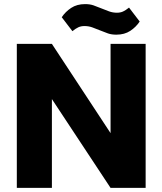

<svg xmlns="http://www.w3.org/2000/svg" viewBox="-20 -916 792 936"><path d="M690 0H519L233 -433V0H62V-702H233L519 -267V-702H690ZM547 -747Q524 -747 506.5 -753Q489 -759 470 -767Q448 -776 430 -782.5Q412 -789 392 -789Q375 -789 362 -783Q349 -777 333 -764L281 -832Q299 -859 327 -877.5Q355 -896 395 -896Q418 -896 435.5 -890Q453 -884 472 -876Q494 -867 512 -860.5Q530 -854 550 -854Q567 -854 580 -860Q593 -866 609 -879L661 -811Q643 -784 615 -765.5Q587 -747 547 -747Z"/></svg>

Font: IBM-Poppins
Style: Poppins-Bold
Weight: 700
Designer: Mike Abbink, Paul van der Laan, Pieter van Rosmalen, Ben Mitchell, Mark Frömberg
Foundry: Bold Monday
Version: Version 1.1